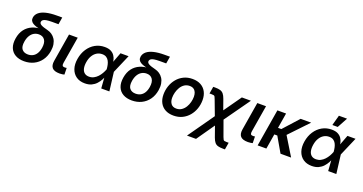

<svg xmlns="http://www.w3.org/2000/svg" viewBox="-44 -1587 4949 2619"><g transform="rotate(20 2431.0 -277.5)"><path d="M250 11.7Q173.8 11.7 121.1 -18.6Q68.4 -48.8 45.9 -106Q23.4 -163.1 36.6 -243.2Q49.8 -324.2 90.8 -377.4Q131.8 -430.7 193.8 -456.8Q255.9 -482.9 331.5 -482.9L329.1 -468.8Q288.6 -476.6 255.4 -486.6Q222.2 -496.6 199.2 -510.5Q176.3 -524.4 166 -544.9Q155.8 -565.4 160.6 -594.2Q168.5 -636.2 203.9 -666Q239.3 -695.8 303.2 -711.7Q367.2 -727.5 460.4 -727.5H537.1L520 -624H425.8Q374.5 -624 344.2 -618.4Q314 -612.8 299.8 -601.8Q285.6 -590.8 282.7 -574.7Q280.3 -561 286.9 -550.3Q293.5 -539.6 308.8 -530.8Q324.2 -522 348.9 -513.9Q373.5 -505.9 406.7 -497.6Q441.4 -489.3 470.9 -469.2Q500.5 -449.2 521 -417.7Q541.5 -386.2 549.1 -343Q556.6 -299.8 547.9 -244.6Q534.7 -164.1 493.2 -106.7Q451.7 -49.3 389.2 -18.8Q326.7 11.7 250 11.7ZM267.1 -93.3Q306.6 -93.3 338.1 -109.6Q369.6 -126 390.9 -160.2Q412.1 -194.3 420.4 -246.1Q432.1 -321.8 404.1 -362.3Q376 -402.8 318.4 -402.8Q280.3 -402.8 248.3 -384.8Q216.3 -366.7 194.6 -331.3Q172.9 -295.9 164.1 -244.1Q150.9 -166 180.4 -129.6Q210 -93.3 267.1 -93.3Z M763.2 2.9Q685.5 2.9 655 -31.2Q624.5 -65.4 635.7 -134.3L703.1 -541H829.6L765.1 -153.8Q760.3 -124.5 767.6 -111.8Q774.9 -99.1 799.3 -99.1Q810.5 -99.1 817.4 -99.9Q824.2 -100.6 829.1 -102.1L831.1 -5.9Q820.3 -2.9 802.5 0Q784.7 2.9 763.2 2.9Z M1131.3 11.7Q1056.6 11.7 1005.6 -23.9Q954.6 -59.6 933.1 -122.8Q911.6 -186 925.3 -268.6Q939 -352.5 980.5 -415.5Q1022 -478.5 1083.7 -513.4Q1145.5 -548.3 1221.2 -548.3Q1276.4 -548.3 1311 -530.5Q1345.7 -512.7 1365 -483.9Q1384.3 -455.1 1392.1 -421.4Q1399.9 -387.7 1401.4 -356H1440.9L1451.7 -273.9L1485.8 0H1367.7L1348.1 -272Q1346.2 -302.7 1339.6 -333.3Q1333 -363.8 1319.3 -388.9Q1305.7 -414.1 1282 -429.2Q1258.3 -444.3 1221.7 -444.3Q1179.2 -444.3 1144.3 -423.1Q1109.4 -401.9 1085.7 -362.5Q1062 -323.2 1053.2 -268.6Q1044.4 -214.8 1053.2 -175.5Q1062 -136.2 1087.9 -115Q1113.8 -93.8 1155.3 -93.8Q1191.4 -93.8 1221.9 -109.6Q1252.4 -125.5 1276.6 -151.1Q1300.8 -176.8 1318.6 -207.8Q1336.4 -238.8 1347.7 -269L1450.7 -541H1567.9L1450.7 -269L1413.1 -189.5H1375Q1361.3 -157.7 1342.5 -122.6Q1323.7 -87.4 1295.9 -56.9Q1268.1 -26.4 1227.8 -7.3Q1187.5 11.7 1131.3 11.7Z M1813.5 11.7Q1737.3 11.7 1684.6 -18.6Q1631.8 -48.8 1609.4 -106Q1586.9 -163.1 1600.1 -243.2Q1613.3 -324.2 1654.3 -377.4Q1695.3 -430.7 1757.3 -456.8Q1819.3 -482.9 1895 -482.9L1892.6 -468.8Q1852.1 -476.6 1818.8 -486.6Q1785.6 -496.6 1762.7 -510.5Q1739.7 -524.4 1729.5 -544.9Q1719.2 -565.4 1724.1 -594.2Q1731.9 -636.2 1767.3 -666Q1802.7 -695.8 1866.7 -711.7Q1930.7 -727.5 2023.9 -727.5H2100.6L2083.5 -624H1989.3Q1938 -624 1907.7 -618.4Q1877.4 -612.8 1863.3 -601.8Q1849.1 -590.8 1846.2 -574.7Q1843.8 -561 1850.3 -550.3Q1856.9 -539.6 1872.3 -530.8Q1887.7 -522 1912.4 -513.9Q1937 -505.9 1970.2 -497.6Q2004.9 -489.3 2034.4 -469.2Q2064 -449.2 2084.5 -417.7Q2105 -386.2 2112.5 -343Q2120.1 -299.8 2111.3 -244.6Q2098.1 -164.1 2056.6 -106.7Q2015.1 -49.3 1952.6 -18.8Q1890.1 11.7 1813.5 11.7ZM1830.6 -93.3Q1870.1 -93.3 1901.6 -109.6Q1933.1 -126 1954.3 -160.2Q1975.6 -194.3 1983.9 -246.1Q1995.6 -321.8 1967.5 -362.3Q1939.5 -402.8 1881.8 -402.8Q1843.8 -402.8 1811.8 -384.8Q1779.8 -366.7 1758.1 -331.3Q1736.3 -295.9 1727.5 -244.1Q1714.4 -166 1743.9 -129.6Q1773.4 -93.3 1830.6 -93.3Z M2418 11.2Q2347.2 11.2 2296.9 -16.6Q2246.6 -44.4 2220 -95.2Q2193.4 -146 2193.4 -213.9Q2193.4 -279.3 2214.1 -339.4Q2234.9 -399.4 2274.2 -446.5Q2313.5 -493.7 2369.6 -521Q2425.8 -548.3 2496.1 -548.3Q2566.9 -548.3 2617.2 -520.5Q2667.5 -492.7 2694.3 -442.1Q2721.2 -391.6 2721.2 -322.8Q2721.2 -257.3 2700.4 -197.5Q2679.7 -137.7 2640.1 -90.6Q2600.6 -43.5 2544.7 -16.1Q2488.8 11.2 2418 11.2ZM2422.4 -91.8Q2465.8 -91.8 2498 -113.8Q2530.3 -135.7 2551.8 -170.7Q2573.2 -205.6 2583.7 -246.3Q2594.2 -287.1 2594.2 -324.7Q2594.2 -360.8 2583 -387.9Q2571.8 -415 2549.1 -430.2Q2526.4 -445.3 2491.7 -445.3Q2448.2 -445.3 2416 -423.8Q2383.8 -402.3 2362.5 -367.2Q2341.3 -332 2330.6 -291.3Q2319.8 -250.5 2319.8 -212.4Q2319.8 -158.7 2345.2 -125.2Q2370.6 -91.8 2422.4 -91.8Z M2686.5 204.1 3002.9 -245.1H3053.7L3161.1 52.2Q3169.9 75.7 3176.3 86.2Q3182.6 96.7 3193.4 99.1Q3204.1 101.6 3225.1 101.6H3254.4L3237.3 204.1H3210.9Q3165 204.1 3136 196Q3106.9 188 3088.1 165.5Q3069.3 143.1 3053.7 100.6L2998.5 -55.2L2817.9 204.1ZM2976.1 -113.3 2873 -387.7Q2863.8 -413.6 2857.4 -424.6Q2851.1 -435.5 2841.1 -438.2Q2831.1 -440.9 2809.6 -440.9H2778.8L2795.9 -543.5H2824.2Q2869.6 -543.5 2898.4 -534.9Q2927.2 -526.4 2946.3 -503.4Q2965.3 -480.5 2981 -436.5L3033.7 -288.6L3211.9 -541H3343.8L3039.6 -113.3Z M3496.6 2.9Q3418.9 2.9 3388.4 -31.2Q3357.9 -65.4 3369.1 -134.3L3436.5 -541H3563L3498.5 -153.8Q3493.7 -124.5 3501 -111.8Q3508.3 -99.1 3532.7 -99.1Q3543.9 -99.1 3550.8 -99.9Q3557.6 -100.6 3562.5 -102.1L3564.5 -5.9Q3553.7 -2.9 3535.9 0Q3518.1 2.9 3496.6 2.9Z M3854 -541 3764.6 0H3638.2L3728 -541ZM4218.3 -541 3911.1 -218.3H3766.1L3781.7 -319.8H3865.7L4065.4 -541ZM3970.2 0 3841.3 -223.1 3942.9 -296.4 4124 0Z M4425.8 11.7Q4351.1 11.7 4300 -23.9Q4249 -59.6 4227.5 -122.8Q4206.1 -186 4219.7 -268.6Q4233.4 -352.5 4274.9 -415.5Q4316.4 -478.5 4378.2 -513.4Q4439.9 -548.3 4515.6 -548.3Q4570.8 -548.3 4605.5 -530.5Q4640.1 -512.7 4659.4 -483.9Q4678.7 -455.1 4686.5 -421.4Q4694.3 -387.7 4695.8 -356H4735.4L4746.1 -273.9L4780.3 0H4662.1L4642.6 -272Q4640.6 -302.7 4634 -333.3Q4627.4 -363.8 4613.8 -388.9Q4600.1 -414.1 4576.4 -429.2Q4552.7 -444.3 4516.1 -444.3Q4473.6 -444.3 4438.7 -423.1Q4403.8 -401.9 4380.1 -362.5Q4356.4 -323.2 4347.7 -268.6Q4338.9 -214.8 4347.7 -175.5Q4356.4 -136.2 4382.3 -115Q4408.2 -93.8 4449.7 -93.8Q4485.8 -93.8 4516.4 -109.6Q4546.9 -125.5 4571 -151.1Q4595.2 -176.8 4613 -207.8Q4630.9 -238.8 4642.1 -269L4745.1 -541H4862.3L4745.1 -269L4707.5 -189.5H4669.4Q4655.8 -157.7 4637 -122.6Q4618.2 -87.4 4590.3 -56.9Q4562.5 -26.4 4522.2 -7.3Q4481.9 11.7 4425.8 11.7ZM4500.5 -609.9 4541.5 -759.3H4659.7L4578.6 -609.9Z"/></g></svg>

Font: Inter 17pt SemiBold
Style: Italic
Weight: 600
Italic angle: -9.3988°
Version: Version 4.001;git-66647c0bb